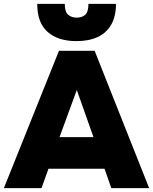

<svg xmlns="http://www.w3.org/2000/svg" viewBox="-25 -970 789 990"><path d="M-5 0 279 -708H463L744 0H549L514 -100H225L189 0ZM282 -263H457L371 -506ZM369 -758Q275 -758 221 -805Q167 -852 167 -950H309Q309 -909 326.5 -894Q344 -879 370 -879Q398 -879 414.5 -894Q431 -909 431 -950H573Q573 -886 548.5 -843Q524 -800 478.5 -779Q433 -758 369 -758Z"/></svg>

Font: Onest Black
Style: Regular
Weight: 900
Designer: Dmitri Voloshin, Andrey Kudryavtsev
Foundry: Dmitri Voloshin, Andrey Kudryavtsev
Version: Version 1.000;gftools[0.9.33]